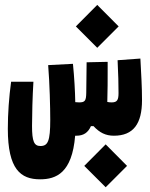

<svg xmlns="http://www.w3.org/2000/svg" viewBox="-20 -562 626 802"><path d="M147.5 187C214.4 187 281.2 160.6 293.9 4.9H298.8C329.1 4.9 347.7 -7.8 359.9 -35.2H370.6C396 -7.8 421.4 4.9 455.6 4.9C537.6 4.9 573.2 -45.4 573.2 -143.6C573.2 -199.2 569.8 -251.5 566.4 -317.4L471.2 -310.5C474.1 -253.4 475.1 -210 475.1 -173.3C475.1 -145 469.7 -134.3 446.8 -134.3C440.4 -134.3 434.1 -134.8 428.2 -136.2C429.7 -180.2 429.7 -230 429.7 -278.3V-303.7L341.8 -301.8C341.3 -259.3 340.8 -217.3 340.3 -174.8C339.8 -141.6 335.4 -134.3 310.5 -134.3C306.6 -134.3 301.3 -134.8 294.4 -135.3C293.5 -182.1 290.5 -237.3 284.7 -295.4L181.2 -290C187.5 -211.9 189.9 -113.3 189.9 -61.5C189.9 27.3 180.2 47.9 148.9 47.9C122.6 47.9 113.8 29.3 113.8 -36.1C113.8 -81.1 115.7 -157.7 119.6 -220.7H26.4C17.6 -156.2 12.7 -87.4 12.7 -23.9C12.7 145.5 66.4 187 147.5 187ZM421.4 220.2 510.7 130.9 421.4 41 332 130.9ZM386.2 -362.3 475.6 -451.7 386.2 -541.5 296.9 -451.7Z"/></svg>

Font: CaskaydiaCove Nerd Font
Style: Bold
Weight: 700
Designer: Aaron Bell
Foundry: Saja Typeworks
Version: Version 2111.1;Nerd Fonts 2.3.0